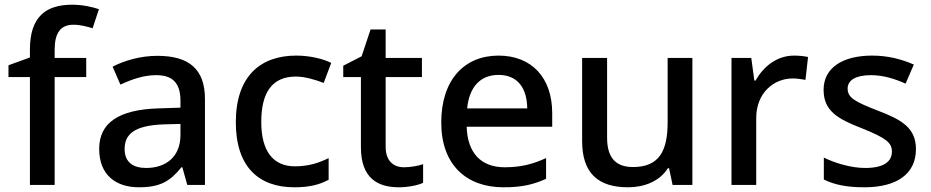

<svg xmlns="http://www.w3.org/2000/svg" viewBox="-20 -785 3951 815"><path d="M346 -458V-539H212V-574C212 -645 237 -680 292 -680C322 -680 350 -672 373 -665L400 -746C373 -755 333 -765 286 -765C174 -765 107 -713 107 -575V-541L16 -508V-458H107V0H212V-458Z M648 -548C576 -548 508 -528 458 -502L491 -426C537 -447 588 -466 643 -466C708 -466 746 -437 746 -358V-328L654 -325C483 -320 401 -263 401 -153C401 -41 473 10 570 10C660 10 703 -16 750 -75H754L775 0H850V-365C850 -491 783 -548 648 -548ZM673 -257 746 -259V-212C746 -118 683 -72 600 -72C546 -72 509 -96 509 -152C509 -215 549 -252 673 -257Z M1229 10C1294 10 1336 -1 1375 -22V-114C1335 -94 1291 -79 1232 -79C1139 -79 1089 -144 1089 -267C1089 -395 1137 -460 1236 -460C1273 -460 1318 -447 1354 -433L1386 -518C1352 -535 1297 -549 1237 -549C1089 -549 981 -465 981 -266C981 -75 1080 10 1229 10Z M1695 -75C1649 -75 1617 -103 1617 -162V-458H1771V-539H1617V-660H1553L1515 -546L1437 -506V-458H1512V-160C1512 -27 1585 10 1673 10C1711 10 1753 2 1776 -9V-88C1755 -81 1723 -75 1695 -75Z M2096 -549C1951 -549 1853 -446 1853 -265C1853 -84 1961 10 2117 10C2194 10 2243 -1 2298 -26V-114C2241 -88 2191 -75 2122 -75C2022 -75 1964 -136 1961 -247H2324V-305C2324 -455 2237 -549 2096 -549ZM2096 -467C2179 -467 2217 -409 2218 -325H1963C1972 -416 2019 -467 2096 -467Z M2919 -539H2814V-266C2814 -144 2778 -76 2667 -76C2592 -76 2557 -117 2557 -201V-539H2451V-186C2451 -49 2520 10 2646 10C2714 10 2780 -15 2815 -71H2820L2835 0H2919Z M3351 -549C3276 -549 3220 -501 3187 -443H3182L3169 -539H3085V0H3190V-284C3190 -390 3264 -452 3345 -452C3361 -452 3384 -449 3399 -446L3410 -543C3394 -547 3369 -549 3351 -549Z M3868 -152C3868 -241 3809 -276 3710 -314C3609 -353 3578 -370 3578 -409C3578 -445 3613 -466 3677 -466C3728 -466 3777 -451 3824 -430L3859 -511C3804 -535 3747 -549 3682 -549C3558 -549 3476 -498 3476 -404C3476 -315 3534 -281 3637 -241C3743 -199 3766 -178 3766 -142C3766 -99 3732 -72 3652 -72C3592 -72 3524 -93 3477 -116V-23C3522 -1 3573 10 3649 10C3786 10 3868 -46 3868 -152Z"/></svg>

Font: Noto Sans Medefaidrin Medium
Style: Regular
Weight: 500
Designer: Dalton Maag Ltd
Foundry: Dalton Maag Ltd
Version: Version 1.002